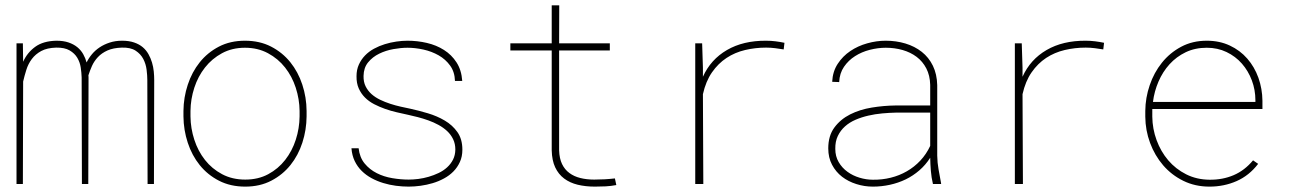

<svg xmlns="http://www.w3.org/2000/svg" viewBox="-20 -691 4841 721"><path d="M65.9 -528.3 66.9 -459Q82 -493.2 112.1 -515.1Q142.1 -537.1 191.9 -538.1Q218.3 -538.1 237.5 -531.5Q256.8 -524.9 270.5 -513.7Q284.2 -502.4 292.5 -487.5Q300.8 -472.7 305.2 -456.5Q313 -472.7 325.2 -487.3Q337.4 -502 354.2 -513.2Q371.1 -524.4 392.1 -531.2Q413.1 -538.1 438.5 -538.1Q464.4 -538.1 483.6 -531.5Q502.9 -524.9 516.1 -513.7Q529.3 -502.4 537.6 -487.5Q545.9 -472.7 550.8 -456.3Q555.7 -439.9 557.4 -422.9Q559.1 -405.8 559.1 -390.6L558.1 0H534.2L533.2 -390.6Q533.2 -407.7 530.5 -429.2Q527.8 -450.7 518.1 -469.5Q508.3 -488.3 489.3 -500.7Q470.2 -513.2 437.5 -512.2Q405.3 -511.2 383.5 -501.5Q361.8 -491.7 347.7 -476.6Q333.5 -461.4 325.4 -443.4Q317.4 -425.3 312 -408.2Q312 -405.8 312.3 -404.1Q312.5 -402.3 312.5 -400.4L311.5 0H287.6L286.6 -400.4Q286.1 -417.5 283.2 -437.3Q280.3 -457 270.3 -473.9Q260.3 -490.7 241.5 -501.7Q222.7 -512.7 190.9 -512.2Q156.7 -511.2 135 -499.5Q113.3 -487.8 99.6 -469.5Q85.9 -451.2 78.9 -428.7Q71.8 -406.2 66.9 -384.8L65.9 0H42V-528.3Z M668.9 -274.4Q669.4 -325.2 685.1 -372.8Q700.7 -420.4 730 -457Q759.3 -493.7 802 -515.9Q844.7 -538.1 899.9 -538.1Q955.1 -538.1 997.8 -516.1Q1040.5 -494.1 1070.1 -457.5Q1099.6 -420.9 1115.2 -373.3Q1130.9 -325.7 1131.3 -274.4V-253.9Q1130.9 -203.1 1115.5 -155.5Q1100.1 -107.9 1070.8 -71.3Q1041.5 -34.7 998.8 -12.5Q956.1 9.8 900.9 9.8Q845.7 9.8 802.7 -12.2Q759.8 -34.2 730.2 -70.8Q700.7 -107.4 685.1 -155Q669.4 -202.6 668.9 -253.9ZM695.3 -253.9Q695.8 -209 709.7 -166.3Q723.6 -123.5 749.8 -90.3Q775.9 -57.1 814 -36.9Q852.1 -16.6 900.9 -16.6Q949.7 -16.6 987.3 -36.9Q1024.9 -57.1 1051 -90.6Q1077.1 -124 1090.8 -166.5Q1104.5 -209 1105 -253.9V-274.4Q1104.5 -318.8 1090.6 -361.6Q1076.7 -404.3 1050.5 -437.5Q1024.4 -470.7 986.3 -491.2Q948.2 -511.7 899.9 -511.7Q851.6 -511.7 813.7 -491.2Q775.9 -470.7 749.8 -437.5Q723.6 -404.3 709.7 -361.6Q695.8 -318.8 695.3 -274.4Z M1689.9 -129.4Q1689.9 -150.9 1681.6 -168.2Q1673.3 -185.5 1659.2 -198.7Q1645 -211.9 1626.7 -221.9Q1608.4 -231.9 1588.4 -239Q1568.4 -246.1 1548.8 -251.2Q1529.3 -256.3 1512.7 -259.8Q1492.7 -264.2 1470.2 -269.3Q1447.8 -274.4 1426.3 -282Q1404.8 -289.6 1385 -299.8Q1365.2 -310.1 1350.6 -324.7Q1335.9 -339.4 1327.1 -359.1Q1318.4 -378.9 1318.8 -404.8Q1318.8 -429.2 1327.6 -448.5Q1336.4 -467.8 1350.8 -482.7Q1365.2 -497.6 1384.5 -508.1Q1403.8 -518.6 1425 -525.1Q1446.3 -531.7 1468.3 -534.9Q1490.2 -538.1 1510.3 -538.1Q1547.4 -538.1 1583 -529.8Q1618.7 -521.5 1647.2 -503.4Q1675.8 -485.4 1694.3 -456.8Q1712.9 -428.2 1715.8 -387.2H1688.5Q1687.5 -420.9 1670.4 -444.6Q1653.3 -468.3 1627.2 -483.2Q1601.1 -498 1570.1 -504.9Q1539.1 -511.7 1510.3 -511.7Q1485.8 -511.7 1457.3 -506.6Q1428.7 -501.5 1403.8 -489.3Q1378.9 -477.1 1362.3 -456.8Q1345.7 -436.5 1345.2 -405.8Q1344.7 -383.3 1353 -366.7Q1361.3 -350.1 1375.2 -337.6Q1389.2 -325.2 1407.5 -316.4Q1425.8 -307.6 1445.3 -301.3Q1464.8 -294.9 1484.6 -290.5Q1504.4 -286.1 1521 -282.7Q1552.2 -275.9 1586.7 -265.6Q1621.1 -255.4 1650.1 -238.3Q1679.2 -221.2 1697.8 -194.8Q1716.3 -168.5 1716.3 -128.9Q1716.3 -103 1707 -82.8Q1697.8 -62.5 1682.6 -47.1Q1667.5 -31.7 1647.2 -20.8Q1627 -9.8 1604.7 -3.2Q1582.5 3.4 1559.3 6.6Q1536.1 9.8 1514.6 9.8Q1491.2 9.8 1466.8 6.6Q1442.4 3.4 1419.2 -3.7Q1396 -10.7 1375.2 -22Q1354.5 -33.2 1338.4 -49.1Q1322.3 -64.9 1312 -86.2Q1301.8 -107.4 1299.8 -134.3H1326.7Q1330.6 -99.6 1349.4 -76.9Q1368.2 -54.2 1394.8 -40.8Q1421.4 -27.3 1453.1 -22Q1484.9 -16.6 1514.6 -16.6Q1531.2 -16.6 1550.8 -19Q1570.3 -21.5 1589.6 -27.1Q1608.9 -32.7 1627 -41.3Q1645 -49.8 1658.9 -62.5Q1672.9 -75.2 1681.2 -91.6Q1689.5 -107.9 1689.9 -129.4Z M2080.1 -670.9 2079.6 -528.3H2270V-501.5H2079.6V-126.5Q2080.6 -95.7 2090.6 -75Q2100.6 -54.2 2118.2 -41.3Q2135.7 -28.3 2159.4 -22.5Q2183.1 -16.6 2211.4 -16.6Q2251 -16.6 2289.1 -21L2294.4 3.9Q2274.4 7.8 2254.4 8.8Q2234.4 9.8 2213.9 9.8Q2178.7 9.8 2149.4 2.7Q2120.1 -4.4 2098.6 -20.5Q2077.1 -36.6 2064.9 -62.5Q2052.7 -88.4 2051.8 -126.5V-501.5H1896.5V-528.3H2051.8V-670.9Z M2856.9 -538.1Q2874.5 -538.1 2892.1 -535.9Q2909.7 -533.7 2925.8 -530.3L2922.9 -505.4Q2908.7 -507.8 2891.4 -510Q2874 -512.2 2856.9 -512.2Q2816.4 -512.2 2778.1 -503.2Q2739.7 -494.1 2708.3 -473.4Q2676.8 -452.6 2653.6 -419.2Q2630.4 -385.7 2619.6 -337.4L2621.1 0H2590.8V-528.3H2616.7L2619.6 -436.5V-402.8Q2648.9 -467.8 2710 -503.2Q2771 -538.6 2856.9 -538.1Z M3483.4 0Q3477.5 -24.9 3475.6 -49.3Q3473.6 -73.7 3473.1 -98.6Q3456.1 -71.8 3432.4 -51.3Q3408.7 -30.8 3380.9 -17.3Q3353 -3.9 3321.8 2.9Q3290.5 9.8 3257.8 9.8Q3226.1 9.8 3195.8 0.2Q3165.5 -9.3 3142.1 -27.3Q3118.7 -45.4 3104.5 -72.3Q3090.3 -99.1 3090.3 -133.8Q3090.3 -181.2 3113.3 -212.2Q3136.2 -243.2 3172.6 -261.5Q3209 -279.8 3253.9 -287.1Q3298.8 -294.4 3342.8 -294.9H3473.1V-372.1Q3472.2 -407.7 3458.5 -434.1Q3444.8 -460.4 3422.1 -477.5Q3399.4 -494.6 3369.4 -503.2Q3339.4 -511.7 3306.2 -511.7Q3276.9 -511.7 3246.3 -503.9Q3215.8 -496.1 3190.9 -480.2Q3166 -464.4 3149.4 -440.2Q3132.8 -416 3131.3 -382.8L3105 -383.8Q3106.9 -422.4 3125.7 -451.2Q3144.5 -480 3173.1 -499.3Q3201.7 -518.6 3236.6 -528.3Q3271.5 -538.1 3306.2 -538.1Q3345.2 -538.1 3380.1 -527.6Q3415 -517.1 3441.4 -496.3Q3467.8 -475.6 3483.2 -444.1Q3498.5 -412.6 3499.5 -371.1V-106.4Q3500 -79.6 3504.4 -55.2Q3508.8 -30.8 3513.7 -4.4L3514.2 0ZM3257.8 -16.1Q3292.5 -15.6 3325 -23.7Q3357.4 -31.7 3385.5 -47.9Q3413.6 -64 3436 -87.9Q3458.5 -111.8 3473.1 -143.1V-268.1H3344.2Q3319.3 -267.6 3292.7 -265.1Q3266.1 -262.7 3240.7 -256.8Q3215.3 -251 3192.6 -241.2Q3169.9 -231.4 3153.1 -216.3Q3136.2 -201.2 3126.2 -180.4Q3116.2 -159.7 3116.7 -131.8Q3116.7 -104 3129.4 -82.3Q3142.1 -60.5 3162.4 -45.9Q3182.6 -31.2 3207.8 -23.7Q3232.9 -16.1 3257.8 -16.1Z M4057.1 -538.1Q4074.7 -538.1 4092.3 -535.9Q4109.9 -533.7 4126 -530.3L4123 -505.4Q4108.9 -507.8 4091.6 -510Q4074.2 -512.2 4057.1 -512.2Q4016.6 -512.2 3978.3 -503.2Q3939.9 -494.1 3908.4 -473.4Q3877 -452.6 3853.8 -419.2Q3830.6 -385.7 3819.8 -337.4L3821.3 0H3791V-528.3H3816.9L3819.8 -436.5V-402.8Q3849.1 -467.8 3910.2 -503.2Q3971.2 -538.6 4057.1 -538.1Z M4522 9.8Q4467.8 9.8 4423.6 -12Q4379.4 -33.7 4347.9 -70.3Q4316.4 -106.9 4298.8 -154.3Q4281.2 -201.7 4280.8 -252.9V-274.4Q4281.2 -323.7 4297.4 -371.1Q4313.5 -418.5 4343.3 -455.6Q4373 -492.7 4415.5 -515.4Q4458 -538.1 4511.7 -538.1Q4559.6 -538.1 4598.1 -520Q4636.7 -502 4663.8 -470.9Q4690.9 -439.9 4705.6 -398.9Q4720.2 -357.9 4720.7 -312.5V-281.7H4307.1V-274.4V-252.9Q4307.6 -207.5 4323.2 -164.8Q4338.9 -122.1 4366.9 -89.1Q4395 -56.2 4434.3 -36.4Q4473.6 -16.6 4522 -16.1Q4571.3 -15.6 4612.5 -33.2Q4653.8 -50.8 4685.5 -88.9L4704.6 -75.7Q4670.9 -31.7 4623.8 -11Q4576.7 9.8 4522 9.8ZM4511.7 -511.7Q4467.8 -511.7 4432.6 -494.9Q4397.5 -478 4371.8 -449.7Q4346.2 -421.4 4330.3 -384.5Q4314.5 -347.7 4309.6 -308.1H4694.3V-314.5Q4694.3 -353.5 4680.9 -389.2Q4667.5 -424.8 4643.6 -452.1Q4619.6 -479.5 4585.9 -495.6Q4552.2 -511.7 4511.7 -511.7Z"/></svg>

Font: TypoPRO Roboto Mono
Style: Regular
Weight: 250
Designer: Google
Version: Version 2.000986; 2015; ttfautohint (v1.3)